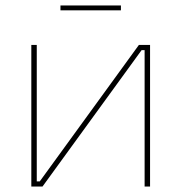

<svg xmlns="http://www.w3.org/2000/svg" viewBox="-20 -685 666 705"><path d="M202 -647H424V-665H202ZM95 0H136L500 -501H511V0H531V-520H490L126 -19H115V-520H95Z"/></svg>

Font: Fixel Display Thin
Style: Regular
Weight: 100
Designer: AlfaBravo + MacPaw
Foundry: Kyrylo Tkachov, Marchela Mozhyna, Serhii Makarenko, Maria Weinstein, Zakhar Kryvoshyya
Version: Version 1.211